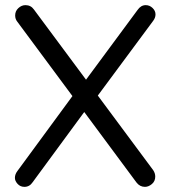

<svg xmlns="http://www.w3.org/2000/svg" viewBox="-20 -723 662 747"><path d="M547 -703Q562 -703 573.5 -692Q585 -681 585 -667Q585 -654 576 -642L356 -345L311 -408L515 -684Q528 -703 547 -703ZM79 -703Q100 -703 112 -686L576 -61Q584 -49 584 -36Q584 -18 571 -7Q558 4 544 4Q524 4 511 -13L47 -639Q39 -649 39 -663Q39 -680 51.5 -691.5Q64 -703 79 -703ZM75 4Q59 4 48.5 -7.5Q38 -19 38 -31Q38 -45 48 -58L269 -359L312 -293L107 -14Q95 4 75 4Z"/></svg>

Font: Quicksand Light Medium
Style: Regular
Weight: 500
Version: Version 3.006